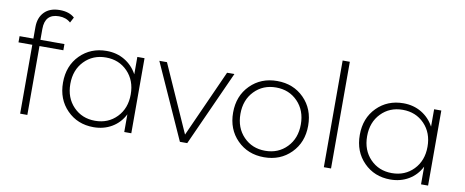

<svg xmlns="http://www.w3.org/2000/svg" viewBox="-65 -1029 3183 1315"><g transform="rotate(10 1526.5 -371.0)"><path d="M263 -703Q165 -703 165 -598V-522H332V-479H166V0H116V-479H20V-522H116V-602Q116 -668 154 -707Q192 -746 261 -746Q327 -746 364 -712L344 -674Q312 -703 263 -703Z M839 -522H889V0H840V-123Q809 -62 753 -29Q697 4 626 4Q515 4 441.5 -70.5Q368 -145 368 -261Q368 -378 441.5 -452Q515 -526 626 -526Q696 -526 751.5 -493Q807 -460 839 -401ZM478.5 -102.5Q538 -41 629 -41Q720 -41 779.5 -102.5Q839 -164 839 -261Q839 -358 779.5 -419.5Q720 -481 629 -481Q538 -481 478.5 -419.5Q419 -358 419 -261Q419 -164 478.5 -102.5Z M1463 -522H1514L1278 0H1227L992 -522H1045L1253 -55Z M1999 -70.5Q1925 4 1812 4Q1699 4 1625 -70.5Q1551 -145 1551 -261Q1551 -377 1625 -451.5Q1699 -526 1812 -526Q1925 -526 1999 -451.5Q2073 -377 2073 -261Q2073 -145 1999 -70.5ZM1661.5 -102.5Q1721 -41 1812 -41Q1903 -41 1962.5 -102.5Q2022 -164 2022 -261Q2022 -358 1962.5 -419.5Q1903 -481 1812 -481Q1721 -481 1661.5 -419.5Q1602 -358 1602 -261Q1602 -164 1661.5 -102.5Z M2228 0V-742H2278V0Z M2903 -522H2953V0H2904V-123Q2873 -62 2817 -29Q2761 4 2690 4Q2579 4 2505.5 -70.5Q2432 -145 2432 -261Q2432 -378 2505.5 -452Q2579 -526 2690 -526Q2760 -526 2815.5 -493Q2871 -460 2903 -401ZM2542.5 -102.5Q2602 -41 2693 -41Q2784 -41 2843.5 -102.5Q2903 -164 2903 -261Q2903 -358 2843.5 -419.5Q2784 -481 2693 -481Q2602 -481 2542.5 -419.5Q2483 -358 2483 -261Q2483 -164 2542.5 -102.5Z"/></g></svg>

Font: mBank Light
Style: Regular
Weight: 300
Designer: Julieta Ulanovsky
Foundry: Julieta Ulanovsky
Version: Version 7.200;PS 007.200;hotconv 1.0.88;makeotf.lib2.5.64775